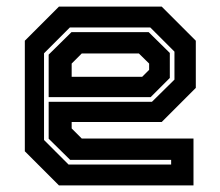

<svg xmlns="http://www.w3.org/2000/svg" viewBox="-20 -560 666 580"><path d="M468.5 -540 571.5 -437V-294.5L468.5 -191.5H196.5V-172L227 -141.5H564.5V0H158L55 -103V-437L158 -540ZM429 -463 493 -400V-324.5L435 -266.5H127V-395L196 -463ZM434 -477H191L113 -399V-137L187 -63H497V-77H192L127 -141V-252.5H439L507 -319.5V-404ZM399.5 -398.5H227L196.5 -368V-328H409.5L430.5 -349V-368Z"/></svg>

Font: Tourney Thin
Style: Regular
Weight: 100
Designer: Tyler Finck
Foundry: Etcetera Type Co
Version: Version 1.015